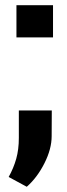

<svg xmlns="http://www.w3.org/2000/svg" viewBox="-20 -548 261 746"><path d="M13.7 0ZM186 -402.8H43.9V-527.8H186ZM180.7 -19Q180.7 30.8 152.6 86.4Q124.5 142.1 84 177.7L13.7 139.6Q32.7 105.5 43 69.1Q53.2 32.7 53.2 -12.2V-118.7H181.2Z"/></svg>

Font: TypoPRO Roboto Slab
Style: Bold
Weight: 700
Designer: Google
Version: Version 1.100263; 2013; ttfautohint (v0.94.20-1c74) -l 8 -r 